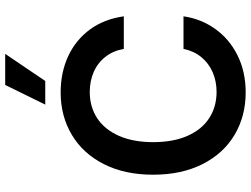

<svg xmlns="http://www.w3.org/2000/svg" viewBox="-135 -840 984 754"><g transform="rotate(-90 357.0 -463.0)"><path d="M373 -602.5Q314.5 -602.5 270 -573.5Q225.6 -544.4 200.7 -488.3Q175.8 -432.1 175.8 -353.5Q175.8 -274.4 200.7 -218.3Q225.6 -162.1 270.3 -133.3Q314.9 -104.5 373 -104.5Q415 -104.5 450.4 -119.9Q485.8 -135.3 509.8 -164.6Q533.7 -193.8 542 -234.4H669.9Q660.2 -166 620.8 -110.4Q581.5 -54.7 517.1 -22.5Q452.6 9.8 371.1 9.8Q277.8 9.8 204.3 -33.9Q130.9 -77.6 89.4 -159.9Q47.9 -242.2 47.9 -353.5Q47.9 -465.3 89.6 -547.4Q131.3 -629.4 204.8 -673.1Q278.3 -716.8 371.1 -716.8Q449.2 -716.8 513.2 -687.3Q577.1 -657.7 618.2 -601.8Q659.2 -545.9 669.9 -468.8H542Q534.7 -510.3 511.2 -540.5Q487.8 -570.8 451.9 -586.7Q416 -602.5 373 -602.5ZM400.4 -934.6H522.5L416 -777.3H323.2Z"/></g></svg>

Font: Pretendard SemiBold
Style: Regular
Weight: 600
Designer: Base glyphs from Inter by Rasmus Andersson; Hangeul glyphs from Noto Sans CJK(Source Han Sans) by Jang Soo-young and Kan
Foundry: Kil Hyung-jin
Version: Version 1.309